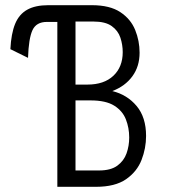

<svg xmlns="http://www.w3.org/2000/svg" viewBox="-20 -720 656 740"><path d="M201 0V-635.5H160.5Q120 -635.5 105.2 -603.8Q90.5 -572 88 -497L20 -530.5Q23 -590.5 38.2 -627.8Q53.5 -665 84.8 -682.5Q116 -700 166 -700H334Q403.5 -700 443.8 -673.2Q484 -646.5 501 -604.5Q518 -562.5 518 -517Q518 -464 490.2 -426Q462.5 -388 413 -369Q470 -355 506.5 -311.5Q543 -268 543 -196Q543 -148.5 525.5 -103.5Q508 -58.5 465.8 -29.2Q423.5 0 350 0ZM271 -63H362Q407 -63 432.2 -81.5Q457.5 -100 467.8 -129Q478 -158 478 -190Q478 -227 465.2 -259.8Q452.5 -292.5 420.2 -312.8Q388 -333 329 -333H271ZM271 -394H317Q381 -394 417 -428Q453 -462 453 -519Q453 -547.5 444 -574.8Q435 -602 410.5 -619.5Q386 -637 340 -637H271Z"/></svg>

Font: Overpass Mono Light Light
Style: Regular
Weight: 300
Monospace: yes
Version: Version 4.000